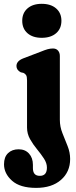

<svg xmlns="http://www.w3.org/2000/svg" viewBox="-66 -720 386 980"><path d="M147 -527Q101 -527 74.2 -550.5Q47.5 -574 47.5 -614Q47.5 -653.5 74.2 -677Q101 -700.5 147 -700.5Q193.5 -700.5 220.5 -677Q247.5 -653.5 247.5 -614Q247.5 -574 220.5 -550.5Q193.5 -527 147 -527ZM239.5 -108.5Q239.5 -73 252.8 -40Q266 -7 279 25.5Q292 58 292 91.5Q292 157.5 245.2 198.2Q198.5 239 118.5 239Q36.5 239 -4.5 202.5Q-45.5 166 -45.5 118.5Q-45.5 81.5 -25 61.8Q-4.5 42 29 42Q62.5 42 82.2 64Q102 86 102 121.5V138Q102 178 137.5 177.5Q173.5 177.5 173.5 135.5Q173.5 112.5 158.2 89.2Q143 66 122.8 41.5Q102.5 17 87.2 -10.2Q72 -37.5 72 -69V-309.5Q72 -329 67.2 -336.5Q62.5 -344 53.5 -348L40 -351Q18 -362.5 18 -383Q18 -408.5 52.5 -422L141.5 -456Q163.5 -465 177.2 -468.8Q191 -472.5 204.5 -472.5Q221 -472.5 230.2 -461.8Q239.5 -451 239.5 -434Z"/></svg>

Font: Fraunces 72pt SuperSoft
Style: Bold
Weight: 700
Version: Version 1.000;[0bf87f6ff]